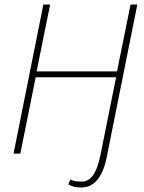

<svg xmlns="http://www.w3.org/2000/svg" viewBox="-20 -680 638 850"><path d="M340 150Q320 150 306.5 146.5Q293 143 282 136L292 114Q301 120 313 122Q325 124 342 124Q372 124 392.5 95Q413 66 426 0L494 -338H138L70 0H40L172 -660H202L142 -364H498L558 -660H588L452 18Q444 59 428.5 89Q413 119 391 134.5Q369 150 340 150Z"/></svg>

Font: Source Sans 3
Style: Italic
Weight: 200
Italic angle: -11°
Designer: Paul D. Hunt
Foundry: Adobe
Version: Version 3.046;hotconv 1.0.118;makeotfexe 2.5.65603